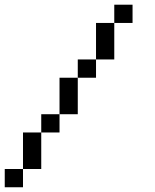

<svg xmlns="http://www.w3.org/2000/svg" viewBox="-20 -789 655 809"><path d="M0 0V-76.9H76.9V0ZM76.9 -76.9V-230.8H153.8V-76.9ZM153.8 -230.8V-307.7H230.8V-230.8ZM230.8 -307.7V-461.5H307.7V-307.7ZM307.7 -461.5V-538.5H384.6V-461.5ZM384.6 -538.5V-692.3H461.5V-538.5ZM461.5 -692.3V-769.2H538.5V-692.3Z"/></svg>

Font: Mintsoda - Lime Green 13x16
Style: Regular
Weight: 400
Designer: Mintsoda-15
Version: Version 1.0